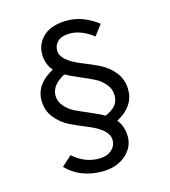

<svg xmlns="http://www.w3.org/2000/svg" viewBox="-111 -773 822 927"><g transform="rotate(-15 300.0 -310.0)"><path d="M306.2 -620.1Q266.1 -620.1 246.1 -602.1Q226.1 -584 226.1 -556.2Q226.1 -505.9 325.7 -466.3Q367.2 -450.2 409.2 -429.7Q451.2 -409.2 480 -372.1Q508.8 -335 508.8 -284.2Q508.8 -202.1 418.9 -153.8Q448.2 -119.6 448.2 -66.4Q448.2 -13.2 403.3 25.4Q358.4 64 287.1 64Q176.3 64 107.9 -6.8L158.2 -51.8Q215.3 0 287.1 0Q326.2 0 349.6 -20Q373 -40 373 -69.8Q373 -123 273.4 -162.6Q231.9 -179.2 190.4 -199.2Q148.9 -219.7 120.1 -255.9Q91.3 -292 90.8 -342.8Q90.8 -424.8 182.1 -473.1Q151.4 -507.8 151.4 -558.6Q151.4 -609.4 190.4 -646.5Q230.5 -683.6 309.6 -684.1Q388.7 -684.1 462.9 -627L422.9 -574.2Q362.8 -620.1 306.2 -620.1ZM438 -277.3Q438 -308.6 416 -334Q394 -359.4 367.7 -372.1Q340.8 -385.7 296.9 -404.3Q252.9 -422.9 230 -436Q162.1 -400.9 162.1 -348.1Q162.1 -317.4 184.1 -293Q206.1 -268.6 232.9 -255.9Q259.8 -243.2 303.7 -224.6Q347.7 -206.1 371.1 -191.9Q405.3 -207 421.9 -226.6Q438.5 -246.1 438 -277.3Z"/></g></svg>

Font: SourceCodePro-Regular
Style: Regular
Weight: 400
Monospace: yes
Designer: Paul D. Hunt
Foundry: Adobe Systems Incorporated
Version: Version 1.009;PS 1.000;hotconv 1.0.70;makeotf.lib2.5.5900